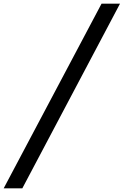

<svg xmlns="http://www.w3.org/2000/svg" viewBox="-45 -770 670 1040"><path d="M505 -750 -25 250H76L605 -750Z"/></svg>

Font: Oakes Medium
Style: Regular
Weight: 500
Designer: Samuel Oakes
Foundry: Samuel Oakes
Version: Version 1.003;PS 001.003;hotconv 1.0.88;makeotf.lib2.5.64775